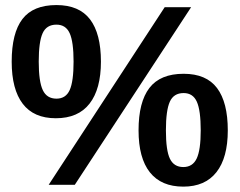

<svg xmlns="http://www.w3.org/2000/svg" viewBox="-20 -716 929 744"><path d="M862.7 -210.8Q862.7 -104.8 818.7 -48.8Q774.7 7.2 690.4 7.2Q604.8 7.2 560.8 -48.2Q516.9 -103.6 516.9 -210.8Q516.9 -320.5 559 -375.3Q601.2 -430.1 691.6 -430.1Q779.5 -430.1 821.1 -374.7Q862.7 -319.3 862.7 -210.8ZM269.9 0H168.7L618.1 -688H720.5ZM198.8 -696.4Q286.7 -696.4 328.9 -641Q371.1 -585.5 371.1 -477.1Q371.1 -371.1 327.1 -314.5Q283.1 -257.8 196.4 -257.8Q110.8 -257.8 68.1 -313.9Q25.3 -369.9 25.3 -477.1Q25.3 -588 66.9 -642.2Q108.4 -696.4 198.8 -696.4ZM757.8 -210.8Q757.8 -288 742.8 -321.7Q727.7 -355.4 691.6 -355.4Q653 -355.4 638 -321.7Q622.9 -288 622.9 -210.8Q622.9 -132.5 638.6 -100.6Q654.2 -68.7 690.4 -68.7Q726.5 -68.7 742.2 -101.8Q757.8 -134.9 757.8 -210.8ZM265.1 -477.1Q265.1 -554.2 250 -587.3Q234.9 -620.5 198.8 -620.5Q160.2 -620.5 145.2 -587.3Q130.1 -554.2 130.1 -477.1Q130.1 -400 145.8 -366.9Q161.4 -333.7 198.8 -333.7Q234.9 -333.7 250 -366.9Q265.1 -400 265.1 -477.1Z"/></svg>

Font: Ramabhadra
Style: Regular
Weight: 400
Designer: Purushoth Kumar Guthula
Foundry: Andhrapradesh Society for Knowledge Networks
Version: Version 1.0.5; ttfautohint (vUNKNOWN) -l 7 -r 28 -G 50 -x 13